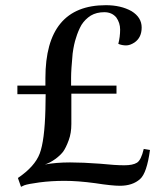

<svg xmlns="http://www.w3.org/2000/svg" viewBox="-20 -704 644 740"><path d="M155 -374H47V-341H156L155 -282Q152 -162 133 -112Q114 -62 49 -18L61 16L74 10Q88 5 132 -1Q178 -7 229 -7Q280 -7 347 2Q411 12 442 12Q491 12 520 -14Q546 -37 558 -126L534 -130Q524 -87 508 -77Q492 -67 459 -67Q424 -67 366 -73Q299 -78 250 -78Q196 -78 153 -70Q172 -76 193 -91Q211 -104 223 -119Q234 -134 245 -164Q255 -191 255 -226V-343H429V-374H254V-405Q254 -435 260 -498Q265 -535 273 -558Q281 -585 294 -608Q308 -630 330 -644Q352 -657 382 -657Q411 -657 428 -637Q443 -616 443 -590Q443 -562 436 -535Q450 -529 466 -529Q481 -529 498 -540Q526 -559 526 -598Q526 -637 487 -661Q446 -684 388 -684Q155 -684 155 -403Z"/></svg>

Font: Rufina
Style: Regular
Weight: 400
Designer: Martin Sommaruga
Foundry: Martin Sommaruga
Version: Version